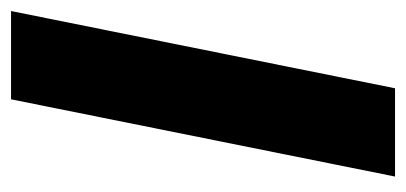

<svg xmlns="http://www.w3.org/2000/svg" viewBox="-214 -522 736 348"><g transform="rotate(-90 154.0 -348.0)"><path d="M8 0 148 -696H308L168 0Z"/></g></svg>

Font: Source Sans 3 Black
Style: Italic
Weight: 900
Italic angle: -11°
Designer: Paul D. Hunt
Foundry: Adobe
Version: Version 3.052;hotconv 1.1.0;makeotfexe 2.6.0